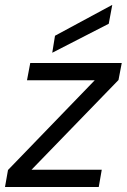

<svg xmlns="http://www.w3.org/2000/svg" viewBox="-31 -748 507 768"><path d="M-11 0 1 -68 348 -427H77L90 -496H456L443 -428L95 -69H376L364 0ZM178 -537 189 -605 417 -728H418L404 -653Z"/></svg>

Font: DM Sans 28pt
Style: Italic
Weight: 400
Italic angle: -10°
Version: Version 4.004;gftools[0.9.30]